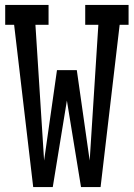

<svg xmlns="http://www.w3.org/2000/svg" viewBox="-20 -755 540 775"><path d="M114 0 37 -655H1V-735H176V-655H123L158 -107L210 -472H290L342 -107L377 -655H324V-735H499V-655H463L386 0H307L250 -349L193 0Z"/></svg>

Font: Iosevka Slab Medium
Style: Regular
Weight: 500
Monospace: yes
Designer: Belleve Invis
Foundry: Belleve Invis
Version: Version 11.1.1; ttfautohint (v1.8.3)